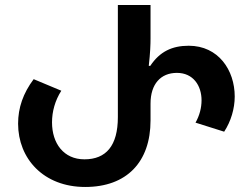

<svg xmlns="http://www.w3.org/2000/svg" viewBox="-20 -734 994 764"><path d="M319 10C484 10 579 -89 579 -255V-322C579 -399 619 -444 684 -444C749 -444 782 -393 782 -335C782 -305 774 -274 758 -246L872 -210C899 -251 914 -302 914 -350C914 -455 849 -552 731 -552C665 -552 616 -529 578 -472H572C578 -525 579 -558 579 -581V-714H449V-268C449 -154 402 -100 316 -100C233 -100 187 -164 187 -247C187 -290 199 -334 224 -373L114 -419C72 -363 52 -305 52 -242C52 -103 153 10 319 10Z"/></svg>

Font: Noto Sans Georgian SemiBold
Style: Regular
Weight: 600
Designer: Monotype Design Team, Akaki Razmadze
Foundry: Google LLC
Version: Version 2.005